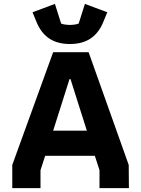

<svg xmlns="http://www.w3.org/2000/svg" viewBox="-20 -966 725 986"><path d="M339 -740C427 -740 480 -780 510 -852L531 -903L416 -946L384 -845C376 -841 356 -838 339 -838C322 -838 302 -841 294 -845L262 -946L147 -903L168 -852C198 -780 251 -740 339 -740ZM43 0H188V-92L212 -166H467L491 -92V0H642L641 -119L435 -698H253L43 -119ZM253 -295 337 -560H342L426 -295Z"/></svg>

Font: Braiins Sans
Style: Bold
Weight: 700
Designer: Mike Abbink, Paul van der Laan, Pieter van Rosmalen, Jiri Chlebus, Lubos Buracinsky
Foundry: Bold Monday, Sudetype
Version: Version 1.000;hotconv 1.0.109;makeotfexe 2.5.65596